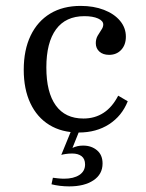

<svg xmlns="http://www.w3.org/2000/svg" viewBox="-20 -447 505 664"><path d="M252.4 11.3Q193.5 11.3 150.8 -14.9Q108.1 -41.1 85.1 -89.9Q62.1 -138.7 62.1 -205.6Q62.1 -274.2 85.9 -323.8Q109.7 -373.4 153.6 -400Q197.6 -426.6 258.9 -426.6Q304 -426.6 339.5 -412.9Q375 -399.2 395.2 -375Q415.3 -350.8 415.3 -320.2Q415.3 -291.9 399.2 -274.6Q383.1 -257.3 357.3 -257.3Q336.3 -257.3 323.8 -268.5Q311.3 -279.8 311.3 -297.6Q311.3 -312.1 317.7 -323.4Q324.2 -334.7 330.6 -344Q337.1 -353.2 337.1 -362.1Q337.1 -375 319 -383.1Q300.8 -391.1 271.8 -391.1Q207.3 -391.1 173.8 -345.6Q140.3 -300 140.3 -213.7Q140.3 -127.4 173 -82.3Q205.6 -37.1 268.5 -37.1Q308.1 -37.1 338.3 -56.9Q368.5 -76.6 388.7 -116.1L421.8 -96.8Q401.6 -46 357.3 -17.3Q312.9 11.3 252.4 11.3ZM219.4 197.6Q203.2 197.6 186.7 195.6Q170.2 193.5 158.1 190.3L162.9 167.7Q169.4 168.5 180.6 169.8Q191.9 171 201.6 171Q234.7 171 254.4 158.1Q274.2 145.2 274.2 121.8Q274.2 102.4 262.1 93.1Q250 83.9 229.8 83.9Q217.7 83.9 207.3 85.5Q196.8 87.1 191.9 88.7L228.2 0H256.5L230.6 64.5Q239.5 60.5 248 58.5Q256.5 56.5 267.7 56.5Q296 56.5 315.3 72.6Q334.7 88.7 334.7 118.5Q334.7 155.6 303.2 176.6Q271.8 197.6 219.4 197.6Z"/></svg>

Font: Playfair 9pt Light
Style: Regular
Weight: 300
Designer: Claus Eggers Sørensen
Foundry: Claus Eggers Sørensen
Version: Version 2.001;gftools[0.9.30]